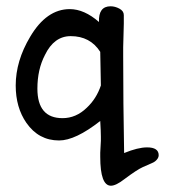

<svg xmlns="http://www.w3.org/2000/svg" viewBox="-20 -391 555 611"><path d="M333 200Q299 200 299 108Q299 103 299 95Q299 87 300 76Q301 65 301 57Q301 49 301 44Q301 36 300.5 23.5Q300 11 299 -6Q220 56 168 56Q103 56 64 0Q30 -49 30 -119Q30 -197 76 -274Q128 -362 202 -362Q248 -362 295 -321Q293 -371 332 -371Q346 -371 360 -363.5Q374 -356 374 -343Q374 -332 374 -316Q374 -300 373 -278Q372 -256 372 -240.5Q372 -225 372 -214Q372 -62 375 96Q419 78 448 78Q485 78 485 103Q485 113 474 122Q472 125 434 141Q425 145 410.5 154.5Q396 164 376 179Q349 200 333 200ZM179 -15Q222 -15 256 -48Q287 -77 301 -119Q301 -120 300.5 -146.5Q300 -173 299 -226Q267 -276 205 -276Q152 -276 123 -216Q99 -170 99 -109Q99 -15 179 -15Z"/></svg>

Font: Dongol
Style: Regular
Weight: 400
Designer: Abdo Mohamed and Ibrahim Hamdi
Foundry: Protype Foundry
Version: Version 1.000;hotconv 1.0.109;makeotfexe 2.5.65596